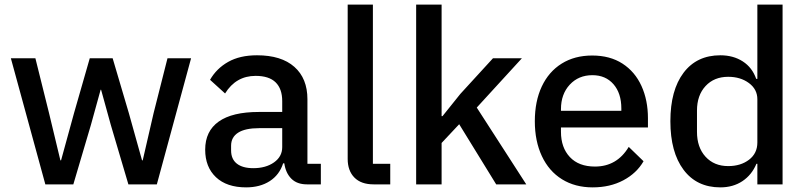

<svg xmlns="http://www.w3.org/2000/svg" viewBox="-20 -797 3487 830"><path d="M297 0H176L27 -545H133L192 -308L241 -104H244L300 -308L368 -545H467L537 -308L594 -104H597L644 -308L704 -545H806L658 0H535L459 -257L417 -409H415L373 -257Z M867 -150Q867 -230 925.5 -271.5Q984 -313 1099 -313H1200V-360Q1200 -413 1171.5 -441Q1143 -469 1085 -469Q1000 -469 953 -393L888 -452Q916 -501 966.5 -529.5Q1017 -558 1091 -558Q1196 -558 1252.5 -508Q1309 -458 1309 -368V-89H1367V0H1307Q1264 0 1239.5 -24.5Q1215 -49 1209 -91H1204Q1188 -41 1146 -14Q1104 13 1044 13Q960 13 913.5 -31Q867 -75 867 -150ZM1200 -161V-243H1101Q1040 -243 1009.5 -223.5Q979 -204 979 -167V-147Q979 -109 1004 -89.5Q1029 -70 1075 -70Q1129 -70 1164.5 -95Q1200 -120 1200 -161Z M1595 0Q1541 0 1512 -29.5Q1483 -59 1483 -110V-777H1592V-89H1667V0Z M1889 0H1779V-777H1889V-295H1893L1970 -391L2111 -545H2236L2041 -332L2255 0H2125L1965 -260L1889 -179Z M2292 -273Q2292 -359 2322 -423Q2352 -487 2408 -522Q2464 -557 2540 -557Q2617 -557 2671 -522Q2725 -487 2753 -425.5Q2781 -364 2781 -286V-246H2405V-227Q2405 -159 2443.5 -118Q2482 -77 2552 -77Q2647 -77 2698 -162L2762 -100Q2732 -48 2674.5 -17.5Q2617 13 2542 13Q2466 13 2409.5 -22Q2353 -57 2322.5 -122Q2292 -187 2292 -273ZM2405 -318H2666V-328Q2666 -394 2632 -433Q2598 -472 2541 -472Q2481 -472 2443 -431Q2405 -390 2405 -325Z M2878 -273Q2878 -407 2935 -482.5Q2992 -558 3094 -558Q3150 -558 3191 -531.5Q3232 -505 3249 -456H3254V-777H3363V0H3254V-89H3250Q3230 -41 3189.5 -14Q3149 13 3094 13Q2992 13 2935 -63Q2878 -139 2878 -273ZM3254 -181V-368Q3254 -411 3217.5 -438Q3181 -465 3128 -465Q3067 -465 3030 -425Q2993 -385 2993 -319V-227Q2993 -160 3030 -119.5Q3067 -79 3128 -79Q3182 -79 3218 -106.5Q3254 -134 3254 -181Z"/></svg>

Font: IBM Plex Sans JP Medium
Style: Regular
Weight: 500
Designer: Mike Abbink; Paul van der Laan; Pieter van Rosmalen; Wujin Sim; Yejin Wi; Jinhee Kim; Boomi Park; Yona Kim; Kichan Ma
Foundry: Sandoll Inc.
Version: Version 1.001